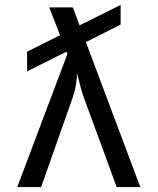

<svg xmlns="http://www.w3.org/2000/svg" viewBox="-20 -760 640 780"><path d="M50 0 254 -541 250 -550 90 -470V-550L224 -617L180 -730H276L303 -657L470 -740V-660L329 -589L550 0H454L323 -357Q310 -392 304 -419Q298 -446 293 -461Q293 -446 289 -419Q285 -392 273 -357L147 0Z"/></svg>

Font: JetBrainsMonoNL NF
Style: Regular
Weight: 400
Designer: Philipp Nurullin, Konstantin Bulenkov
Foundry: JetBrains
Version: Version 2.304; ttfautohint (v1.8.4.7-5d5b);Nerd Fonts 3.2.1